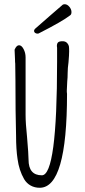

<svg xmlns="http://www.w3.org/2000/svg" viewBox="-20 -873 401 908"><path d="M94 -26Q70 -68 63 -121Q56 -167 56 -231Q53 -339 53 -495L52 -572Q51 -578 51 -592Q49 -630 49 -638Q58 -659 70 -659Q82 -659 91.5 -641Q101 -623 101 -602V-330Q101 -290 108 -224Q115 -142 115 -118Q115 -44 178 -44Q250 -44 250 -582V-638V-647Q249 -650 249 -655Q249 -667 254.5 -672.5Q260 -678 276 -678Q289 -678 296.5 -670.5Q304 -663 306 -653Q307 -647 307 -630Q307 -614 304 -579Q300 -550 300 -529Q300 -506 298 -488L296 -446V-438Q297 -434 297 -429Q297 15 168 15Q144 15 125 4.5Q106 -6 94 -26ZM141 -727Q141 -732 146 -737L162 -751Q167 -756 218 -800L277 -851Q281 -853 286 -853Q298 -853 308 -841Q318 -829 318 -816Q318 -804 311 -800Q275 -772 165 -716Q163 -714 157 -714Q151 -714 146 -717.5Q141 -721 141 -727Z"/></svg>

Font: Amatic SC
Style: Bold
Weight: 700
Designer: Multiple Designers
Foundry: Vernon Adams
Version: Version 2.505